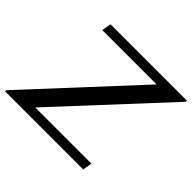

<svg xmlns="http://www.w3.org/2000/svg" viewBox="-188 -901 1102 1102"><g transform="rotate(45 363.0 -350.0)"><path d="M-24 -10 562 -643H121L131 -700H752L750 -690L163 -57H619L609 0H-26Z"/></g></svg>

Font: Fahkwang SemiBold
Style: Italic
Weight: 600
Italic angle: -10°
Version: Version 1.000; ttfautohint (v1.6)